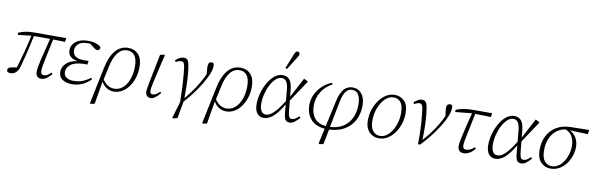

<svg xmlns="http://www.w3.org/2000/svg" viewBox="-58 -1338 6511 2098"><g transform="rotate(10 3198.0 -289.0)"><path d="M66 -415V-439Q104 -456 145.5 -464Q187 -472 245 -472H595L588 -429L456 -433Q434 -327 419 -257Q404 -187 396 -144Q388 -101 388 -76Q388 -51 397 -40.5Q406 -30 424 -30Q443 -30 463 -42Q483 -54 502 -74L514 -58Q491 -30 462 -8.5Q433 13 401 13Q373 13 356.5 -3.5Q340 -20 340 -57Q340 -95 360.5 -184.5Q381 -274 422 -433H243Q225 -347 210 -284.5Q195 -222 183 -174.5Q171 -127 160 -85Q133 11 58 11Q19 11 19 -17Q19 -28 25 -35.5Q31 -43 37 -47Q56 -52 77 -56.5Q98 -61 119 -63Q146 -155 169.5 -242.5Q193 -330 215 -432Z M742 13Q679 13 636.5 -14.5Q594 -42 594 -102Q594 -152 636.5 -193.5Q679 -235 761 -246Q652 -261 652 -351Q652 -407 701.5 -446Q751 -485 837 -485Q886 -485 927 -471Q968 -457 981 -436Q980 -421 972 -411.5Q964 -402 949 -402Q933 -402 904 -426L864 -457Q857 -458 850.5 -458Q844 -458 837 -458Q766 -458 733.5 -428Q701 -398 701 -357Q701 -315 731.5 -291.5Q762 -268 828 -268Q841 -268 854 -268Q867 -268 879 -269L871 -227Q864 -228 848.5 -228Q833 -228 826 -228Q731 -224 687.5 -188.5Q644 -153 644 -109Q644 -68 672.5 -47Q701 -26 752 -26Q809 -26 853 -43.5Q897 -61 937 -93L951 -78Q861 13 742 13Z M1107 -244 1076 -99Q1098 -62 1131.5 -40.5Q1165 -19 1205 -19Q1259 -19 1300.5 -55.5Q1342 -92 1365 -155Q1388 -218 1388 -297Q1388 -376 1359 -416Q1330 -456 1276 -456Q1213 -456 1170.5 -401.5Q1128 -347 1107 -244ZM981 189 973 183 1057 -223Q1083 -350 1139.5 -417.5Q1196 -485 1284 -485Q1352 -485 1395 -438.5Q1438 -392 1438 -300Q1438 -235 1420 -178.5Q1402 -122 1370.5 -79Q1339 -36 1297 -11.5Q1255 13 1206 13Q1162 13 1125.5 -10Q1089 -33 1068 -73L1025 180Z M1616 13Q1591 13 1574 -3Q1557 -19 1557 -53Q1557 -65 1560.5 -86Q1564 -107 1571 -144Q1578 -181 1590 -241L1636 -470L1681 -480L1688 -473L1660 -357Q1641 -277 1629.5 -225.5Q1618 -174 1611.5 -143.5Q1605 -113 1602.5 -97Q1600 -81 1600 -71Q1600 -48 1608 -39Q1616 -30 1631 -30Q1648 -30 1666 -40Q1684 -50 1709 -75L1720 -60Q1660 13 1616 13Z M1896 189 1887 182 1941 1Q1939 -127 1934 -208.5Q1929 -290 1922 -351Q1918 -391 1912.5 -410Q1907 -429 1898.5 -435.5Q1890 -442 1878 -442Q1853 -442 1816 -423L1807 -441Q1836 -465 1856 -475Q1876 -485 1898 -485Q1933 -485 1946.5 -458Q1960 -431 1967 -368Q1973 -328 1976 -275Q1979 -222 1980 -164Q1981 -106 1980 -50Q2042 -124 2085 -189.5Q2128 -255 2160 -321Q2164 -329 2167.5 -337.5Q2171 -346 2174 -354L2171 -387Q2170 -398 2169 -412.5Q2168 -427 2168 -437Q2168 -463 2178.5 -475.5Q2189 -488 2204 -488Q2212 -488 2218.5 -485Q2225 -482 2228 -479Q2233 -470 2233 -450Q2233 -428 2224.5 -396Q2216 -364 2189 -311Q2155 -243 2101 -165.5Q2047 -88 1977 -10L1943 178Z M2353 -244 2322 -99Q2344 -62 2377.5 -40.5Q2411 -19 2451 -19Q2505 -19 2546.5 -55.5Q2588 -92 2611 -155Q2634 -218 2634 -297Q2634 -376 2605 -416Q2576 -456 2522 -456Q2459 -456 2416.5 -401.5Q2374 -347 2353 -244ZM2227 189 2219 183 2303 -223Q2329 -350 2385.5 -417.5Q2442 -485 2530 -485Q2598 -485 2641 -438.5Q2684 -392 2684 -300Q2684 -235 2666 -178.5Q2648 -122 2616.5 -79Q2585 -36 2543 -11.5Q2501 13 2452 13Q2408 13 2371.5 -10Q2335 -33 2314 -73L2271 180Z M2817 -138Q2817 -86 2835 -57Q2853 -28 2888 -28Q2966 -28 3078 -213L3068 -323Q3063 -392 3044 -422Q3025 -452 2990 -452Q2956 -452 2925 -423.5Q2894 -395 2869.5 -349Q2845 -303 2831 -247.5Q2817 -192 2817 -138ZM2870 12Q2824 12 2796 -22Q2768 -56 2768 -124Q2768 -184 2785.5 -247Q2803 -310 2834 -364Q2865 -418 2906.5 -451.5Q2948 -485 2996 -485Q3040 -485 3070 -454.5Q3100 -424 3108 -337L3115 -266L3231 -487L3275 -465V-459L3119 -224L3129 -120Q3134 -67 3143.5 -48Q3153 -29 3177 -30Q3195 -30 3214.5 -42.5Q3234 -55 3253 -74L3266 -60Q3242 -31 3214 -9Q3186 13 3156 13Q3123 13 3108.5 -10Q3094 -33 3089 -98L3082 -175Q3024 -75 2972.5 -31.5Q2921 12 2870 12ZM3010 -568Q3027 -609 3043 -649Q3059 -689 3075 -729Q3083 -749 3091 -758Q3099 -767 3110 -767Q3122 -767 3128.5 -760Q3135 -753 3135 -743Q3135 -734 3130.5 -725Q3126 -716 3115 -697Q3093 -662 3071.5 -627.5Q3050 -593 3028 -558Z M3517 189 3510 183 3547 12Q3445 4 3391 -57.5Q3337 -119 3337 -216Q3337 -276 3363 -331.5Q3389 -387 3434.5 -430Q3480 -473 3540 -496L3549 -479Q3475 -443 3430.5 -372.5Q3386 -302 3386 -219Q3386 -130 3427.5 -78Q3469 -26 3554 -18L3617 -306Q3637 -398 3675 -441.5Q3713 -485 3773 -485Q3836 -485 3873.5 -437Q3911 -389 3911 -308Q3911 -219 3874.5 -147.5Q3838 -76 3767.5 -33.5Q3697 9 3596 13L3563 180ZM3657 -304 3601 -17Q3686 -21 3744.5 -58.5Q3803 -96 3834 -160.5Q3865 -225 3865 -310Q3865 -380 3841.5 -419Q3818 -458 3770 -458Q3727 -458 3700 -421Q3673 -384 3657 -304Z M4148 13Q4110 13 4075 -5Q4040 -23 4018 -61.5Q3996 -100 3996 -161Q3996 -223 4015 -280.5Q4034 -338 4067 -384Q4100 -430 4144 -457.5Q4188 -485 4239 -485Q4301 -485 4345 -442.5Q4389 -400 4389 -309Q4389 -245 4370 -187Q4351 -129 4318 -84Q4285 -39 4241.5 -13Q4198 13 4148 13ZM4154 -15Q4195 -15 4229 -40Q4263 -65 4288 -106.5Q4313 -148 4326.5 -198Q4340 -248 4340 -298Q4340 -382 4310.5 -419Q4281 -456 4234 -456Q4193 -456 4158.5 -431Q4124 -406 4098.5 -364.5Q4073 -323 4059 -272Q4045 -221 4045 -169Q4045 -88 4076.5 -51.5Q4108 -15 4154 -15Z M4581 0Q4583 -127 4577.5 -208.5Q4572 -290 4565 -351Q4561 -391 4555.5 -410Q4550 -429 4541.5 -435.5Q4533 -442 4521 -442Q4508 -442 4494 -437Q4480 -432 4462 -423L4453 -441Q4482 -464 4500.5 -474.5Q4519 -485 4541 -485Q4576 -485 4589.5 -458Q4603 -431 4610 -368Q4618 -308 4621 -230.5Q4624 -153 4621 -52Q4744 -190 4807 -320Q4816 -339 4823 -356L4818 -391Q4817 -402 4815 -416Q4813 -430 4813 -439Q4813 -465 4823.5 -477Q4834 -489 4850 -489Q4866 -489 4874 -481Q4876 -476 4877.5 -469.5Q4879 -463 4879 -452Q4879 -430 4870.5 -396.5Q4862 -363 4835 -310Q4798 -239 4740.5 -159.5Q4683 -80 4606 1L4584 3Z M4920 -415V-439Q4958 -456 5006.5 -464Q5055 -472 5116 -472H5320L5314 -429L5140 -433Q5112 -294 5091.5 -200Q5071 -106 5071 -73Q5071 -50 5080.5 -40Q5090 -30 5109 -30Q5124 -30 5149 -39.5Q5174 -49 5199 -74L5212 -59Q5182 -21 5149 -4Q5116 13 5091 13Q5054 13 5038 -6Q5022 -25 5022 -59Q5022 -82 5032.5 -135Q5043 -188 5061.5 -264.5Q5080 -341 5104 -433Z M5387 -138Q5387 -86 5405 -57Q5423 -28 5458 -28Q5536 -28 5648 -213L5638 -323Q5633 -392 5614 -422Q5595 -452 5560 -452Q5526 -452 5495 -423.5Q5464 -395 5439.5 -349Q5415 -303 5401 -247.5Q5387 -192 5387 -138ZM5440 12Q5394 12 5366 -22Q5338 -56 5338 -124Q5338 -184 5355.5 -247Q5373 -310 5404 -364Q5435 -418 5476.5 -451.5Q5518 -485 5566 -485Q5610 -485 5640 -454.5Q5670 -424 5678 -337L5685 -266L5801 -487L5845 -465V-459L5689 -224L5699 -120Q5704 -67 5713.5 -48Q5723 -29 5747 -30Q5765 -30 5784.5 -42.5Q5804 -55 5823 -74L5836 -60Q5812 -31 5784 -9Q5756 13 5726 13Q5693 13 5678.5 -10Q5664 -33 5659 -98L5652 -175Q5594 -75 5542.5 -31.5Q5491 12 5440 12Z M6052 13Q5988 13 5944 -33Q5900 -79 5900 -170Q5900 -255 5934 -322.5Q5968 -390 6032.5 -430Q6097 -470 6186 -472L6396 -476L6389 -428L6188 -436Q6234 -415 6260.5 -369.5Q6287 -324 6287 -266Q6287 -218 6270.5 -168.5Q6254 -119 6223 -78Q6192 -37 6149 -12Q6106 13 6052 13ZM5949 -174Q5949 -90 5980.5 -52.5Q6012 -15 6059 -15Q6100 -15 6133.5 -37.5Q6167 -60 6191 -97Q6215 -134 6228 -178.5Q6241 -223 6241 -267Q6241 -333 6215 -376.5Q6189 -420 6141 -437Q6082 -429 6039 -393Q5996 -357 5972.5 -301Q5949 -245 5949 -174Z"/></g></svg>

Font: Source Serif Pro Light
Style: Italic
Weight: 300
Italic angle: -12°
Designer: Frank Grießhammer
Foundry: Adobe Systems Incorporated
Version: Version 3.001;hotconv 1.0.111;makeotfexe 2.5.65597